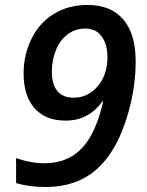

<svg xmlns="http://www.w3.org/2000/svg" viewBox="-20 -744 591 774"><path d="M526.9 -497.1Q526.9 -397 498.5 -294.7Q470.2 -192.4 424.1 -124.3Q377.9 -56.2 313.7 -23.2Q249.5 9.8 162.1 9.8Q97.2 9.8 44.9 -5.9V-106.9Q104 -85.9 160.2 -85.9Q252 -85.9 309.6 -146Q367.2 -206.1 396 -335.9H393.1Q337.9 -257.8 244.1 -257.8Q163.6 -257.8 119.4 -307.6Q75.2 -357.4 75.2 -448.2Q75.2 -524.4 107.9 -589.4Q140.6 -654.3 199 -689.2Q257.3 -724.1 333 -724.1Q426.8 -724.1 476.8 -665.8Q526.9 -607.4 526.9 -497.1ZM324.2 -628.9Q284.2 -628.9 253.2 -606Q222.2 -583 205.6 -542.5Q189 -502 189 -455.1Q189 -403.8 211.4 -377Q233.9 -350.1 276.9 -350.1Q334 -350.1 373.5 -396Q413.1 -441.9 413.1 -513.2Q413.1 -565.9 389.6 -597.4Q366.2 -628.9 324.2 -628.9Z"/></svg>

Font: f51836669439504   
Style: Italic
Weight: 600
Italic angle: -12°
Foundry: Ascender Corporation
Version: Version 1.10